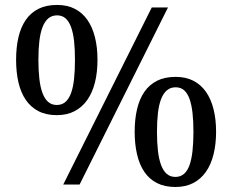

<svg xmlns="http://www.w3.org/2000/svg" viewBox="-20 -744 936 774"><path d="M373 -502.9Q373 -452.6 362.8 -411.6Q352.5 -370.6 332 -341.3Q311.5 -312 280.8 -295.9Q250 -279.8 209 -279.8Q166 -279.8 135 -295.9Q104 -312 84 -341.3Q64 -370.6 54.4 -411.6Q44.9 -452.6 44.9 -502.9Q44.9 -553.2 54.4 -594Q64 -634.8 84 -663.8Q104 -692.9 135.3 -708.5Q166.5 -724.1 210 -724.1Q251 -724.1 281.5 -708.5Q312 -692.9 332.3 -663.8Q352.5 -634.8 362.8 -594Q373 -553.2 373 -502.9ZM134.8 -502.9Q134.8 -460 138.7 -426Q142.6 -392.1 151.4 -368.7Q160.2 -345.2 174.3 -333Q188.5 -320.8 209 -320.8Q229.5 -320.8 243.7 -333Q257.8 -345.2 266.4 -368.7Q274.9 -392.1 278.6 -426Q282.2 -460 282.2 -502.9Q282.2 -545.4 278.6 -578.6Q274.9 -611.8 266.4 -635Q257.8 -658.2 244.1 -670.2Q230.5 -682.1 210 -682.1Q189.5 -682.1 175 -670.2Q160.6 -658.2 151.6 -635Q142.6 -611.8 138.7 -578.6Q134.8 -545.4 134.8 -502.9ZM851.1 -212.9Q851.1 -162.6 840.8 -121.6Q830.6 -80.6 810.1 -51.3Q789.6 -22 758.8 -6.1Q728 9.8 687 9.8Q644 9.8 612.8 -6.1Q581.5 -22 561.8 -51.3Q542 -80.6 532.5 -121.6Q522.9 -162.6 522.9 -212.9Q522.9 -263.2 532.5 -304Q542 -344.7 562 -373.8Q582 -402.8 613.3 -418.5Q644.5 -434.1 688 -434.1Q729 -434.1 759.5 -418.5Q790 -402.8 810.3 -373.8Q830.6 -344.7 840.8 -304Q851.1 -263.2 851.1 -212.9ZM612.8 -212.9Q612.8 -169.9 616.7 -136Q620.6 -102.1 629.4 -78.6Q638.2 -55.2 652.3 -43Q666.5 -30.8 687 -30.8Q707.5 -30.8 721.7 -43Q735.8 -55.2 744.1 -78.6Q752.4 -102.1 756.1 -136Q759.8 -169.9 759.8 -212.9Q759.8 -255.4 756.1 -288.6Q752.4 -321.8 744.1 -345Q735.8 -368.2 722.2 -380.1Q708.5 -392.1 688 -392.1Q667.5 -392.1 653.1 -380.1Q638.7 -368.2 629.6 -345Q620.6 -321.8 616.7 -288.6Q612.8 -255.4 612.8 -212.9ZM300.8 0H234.9L591.8 -713.9H657.2Z"/></svg>

Font: Fasthand
Style: Regular
Weight: 400
Designer: Danh Hong
Foundry: Danh Hong
Version: Version 1.01 May 24, 2012, initial release